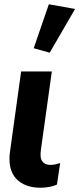

<svg xmlns="http://www.w3.org/2000/svg" viewBox="-20 -865 372 900"><path d="M170 15C202 15 232 8 247 0L262 -101C248 -96 232 -92 217 -92C199 -92 187 -97 179 -108C170 -118 168 -138 172 -165L223 -530H79L28 -162C18 -101 29 -57 55 -28C81 0 120 15 170 15ZM213 -618 332 -823 209 -845 138 -639Z"/></svg>

Font: Cheyenne Sans
Style: Bold Italic
Weight: 700
Italic angle: -8.13011°
Designer: The Public Sans project authors (U.S. Web Design System), Libre Franklin designed by Pablo Impallari and Rodrigo Fuenzal
Foundry: The Cheyenne Sans Project Authors
Version: Version 2.007